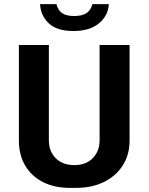

<svg xmlns="http://www.w3.org/2000/svg" viewBox="-20 -905 724 935"><path d="M322 10Q245 10 189 -18.5Q133 -47 102.5 -99Q72 -151 72 -220V-686H218V-222Q218 -168 251.5 -134.5Q285 -101 342 -101Q399 -101 432 -135Q465 -169 465 -222V-686H611V-220Q611 -151 577.5 -99Q544 -47 485.5 -18.5Q427 10 350 10ZM337 -754Q257 -754 217.5 -791.5Q178 -829 175 -885H255Q262 -855 282.5 -841Q303 -827 340 -827Q380 -827 401 -841Q422 -855 430 -885H510Q507 -829 462 -791.5Q417 -754 337 -754Z"/></svg>

Font: Chivo SemiBold
Style: Regular
Weight: 600
Designer: Hector Gatti
Foundry: Omnibus-Type
Version: Version 2.002